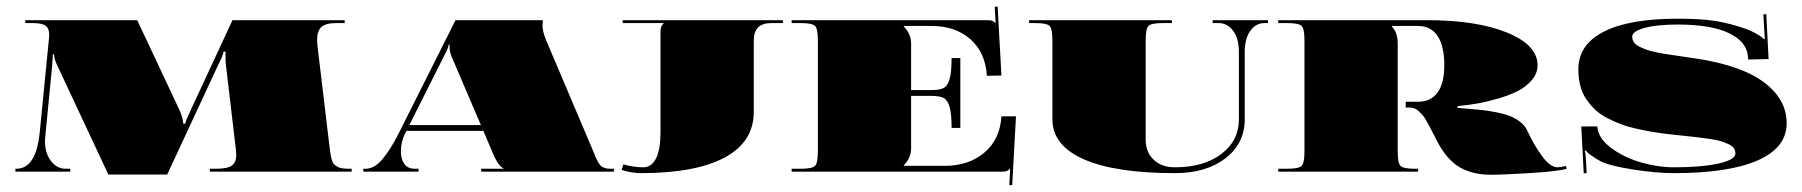

<svg xmlns="http://www.w3.org/2000/svg" viewBox="-20 -515 5406 576"><path d="M55.9 -454.5H391.6L516.6 -188.8Q529.7 -160.8 529.7 -144.2L535.8 -143.8Q535.8 -149.9 553.3 -187.1L677.4 -454.5H1014V-445.8H989.5Q957.2 -445.8 944.3 -434Q931.4 -422.2 931.4 -396.4Q931.4 -386.8 932.7 -375L968.1 -78.7Q970.3 -62.1 971.4 -54Q972.5 -45.9 975.3 -36.1Q978.1 -26.2 981.9 -22.5Q985.6 -18.8 992.4 -14.9Q999.1 -10.9 1008.3 -9.8Q1017.5 -8.7 1031.5 -8.7H1035V0H609.7V-8.7H627.2Q662.6 -8.7 675.7 -18.4Q688.8 -28 688.8 -50.7Q688.8 -54.6 687.9 -64.2L657.8 -319.9Q656.5 -327.8 656.5 -346.6V-360.1H650.8Q649.5 -349.2 634.6 -320.4L481.6 8.7H305.1L154.7 -312.5Q142 -337.4 142 -352.3H138.5Q138.5 -343.5 135.9 -312.1L115.8 -105.3Q114.9 -95.7 114.9 -91.8Q114.9 -55.5 132.9 -32.1Q150.8 -8.7 177 -8.7H190.6V0H26.2V-8.7H28.8Q88.3 -8.7 99.2 -118L126.3 -393.4Q127.6 -403 127.6 -410.8Q127.6 -429.6 117.1 -437.7Q106.6 -445.8 77.8 -445.8H55.9Z M1422.6 -139.9 1334.8 -345.3Q1328.7 -359.3 1328.7 -374.1Q1328.7 -376.3 1328.7 -378.5L1329.1 -381.1H1326Q1326 -372.4 1310.8 -344.4L1208 -139.9ZM1346.6 -454.5H1608.4V-449.3Q1607.5 -442.3 1607.5 -438.8Q1607.5 -420.5 1618.4 -394.2L1756.1 -69.9Q1758.3 -65.1 1762 -55.7Q1765.7 -46.3 1767 -43.3Q1768.4 -40.2 1771.6 -33.7Q1774.9 -27.1 1776.4 -25.1Q1778 -23.2 1781.3 -19Q1784.5 -14.9 1787.2 -14Q1789.8 -13.1 1793.9 -11.4Q1798.1 -9.6 1802.7 -9.2Q1807.3 -8.7 1813.4 -8.7H1821.7V0H1423.5V-8.7H1489.9V-10.5Q1475.1 -16.2 1458 -56.4L1430.1 -122.4H1199.3L1194.9 -113.6Q1182.7 -89.2 1182.7 -60.3Q1182.7 -37.6 1193 -23.2Q1203.2 -8.7 1225.1 -8.7H1235.6V0H1069.9V-8.7H1076.5Q1103.6 -8.7 1127.8 -38Q1152.1 -67.3 1175.7 -114.1Z M1847.9 -454.5H2328.7V-445.8H2293.7Q2241.3 -445.8 2241.3 -393.4V-179.2Q2241.3 -89.6 2154.3 -42.6Q2067.3 4.4 1901.7 4.4Q1875.4 4.4 1844.8 -5.2L1850.1 -21.9Q1880.7 -13.1 1909.5 -13.1Q1934.9 -13.1 1948.2 -40Q1961.5 -66.9 1961.5 -118V-417.8Q1961.5 -429.2 1963.3 -434Q1965 -438.8 1970.3 -444.1V-445.8H1847.9Z M2354.9 -454.5H2940.1Q2951.5 -454.5 2956.3 -452.8Q2961.1 -451 2966.3 -445.8H2966.8L2964.2 -494.8L2972.9 -495.2L2984.3 -288.5L2940.6 -287.6Q2936.2 -357.5 2891.2 -397.3Q2846.2 -437.1 2774.5 -437.1H2691.4V-435.3Q2713.3 -413.5 2713.3 -384.6V-244.8H2773.6Q2799 -244.8 2810.8 -250.9Q2822.6 -257 2828.7 -277.5Q2834.8 -298.1 2834.8 -340.9H2861V-131.1H2834.8Q2834.8 -174 2828.7 -194.5Q2822.6 -215 2810.8 -221.2Q2799 -227.3 2773.6 -227.3H2713.3V-69.9Q2713.3 -41.1 2691.4 -19.2V-17.5H2813.8Q2885.9 -17.5 2932.9 -57Q2979.9 -96.6 2984.3 -166.1H3028L3016.6 40.6L3007.9 40.2L3010.5 -8.7H3010.1Q3004.8 -3.5 3000 -1.7Q2995.2 0 2983.8 0H2354.9V-8.7H2381.1Q2416.5 -8.7 2425 -17.3Q2433.6 -25.8 2433.6 -61.2V-393.4Q2433.6 -428.8 2425 -437.3Q2416.5 -445.8 2381.1 -445.8H2354.9Z M3067.3 -454.5H3495.6V-445.8H3469.4Q3434 -445.8 3425.5 -437.3Q3417 -428.8 3417 -393.4V-96.2Q3417 -58.6 3441 -35.8Q3465 -13.1 3504.4 -13.1Q3590.9 -13.1 3643.8 -52.9Q3696.7 -92.7 3696.7 -157.3V-358.4Q3696.7 -399.5 3679.4 -422.6Q3662.2 -445.8 3635.5 -445.8H3618V-454.5H3784.1V-445.8H3773.6Q3747.8 -445.8 3731 -422.6Q3714.2 -399.5 3714.2 -358.4V-157.3Q3714.2 -84.8 3656.5 -40.2Q3598.8 4.4 3504.4 4.4Q3325.6 4.4 3231.4 -37.2Q3137.2 -78.7 3137.2 -157.3V-393.4Q3137.2 -428.8 3128.7 -437.3Q3120.2 -445.8 3084.8 -445.8H3067.3Z M3814.7 -454.5H4260.5Q4410 -454.5 4501.3 -417.2Q4592.7 -379.8 4592.7 -319.1Q4592.7 -295 4575.6 -274.9Q4558.6 -254.8 4533.2 -241.9Q4507.9 -229 4474 -219.2Q4440.1 -209.4 4410.8 -204.3Q4381.6 -199.3 4352.7 -196.7V-191.4Q4361.5 -190.6 4385.5 -188.6Q4409.5 -186.6 4426.4 -184.9Q4443.2 -183.1 4467 -178.5Q4490.8 -174 4507.4 -167.8Q4524 -161.7 4539.1 -150.6Q4554.2 -139.4 4560.8 -125Q4582.6 -78.2 4606.9 -45.7Q4631.1 -13.1 4653 -13.1Q4658.2 -13.1 4677.9 -17L4680.1 -8.7Q4653 -0.9 4571 4.2Q4489.1 9.2 4452.4 9.2Q4398.6 9.2 4359.9 -12.7Q4321.2 -34.5 4291.1 -91.8Q4287.2 -99.7 4279.9 -113.9Q4272.7 -128.1 4268.8 -135.3Q4264.9 -142.5 4258.7 -153.4Q4252.6 -164.3 4247.6 -169.8Q4242.6 -175.3 4236.2 -181.4Q4229.9 -187.5 4223.1 -189.9Q4216.3 -192.3 4208.5 -192.3H4197.1V-209.8H4234.3Q4272.7 -209.8 4292.8 -237.8Q4312.9 -265.7 4312.9 -319.1Q4312.9 -376.7 4292.8 -406.9Q4272.7 -437.1 4234.3 -437.1H4155.6V-435.3Q4173.1 -417.8 4173.1 -384.6V-61.2Q4173.1 -25.8 4181.6 -17.3Q4190.1 -8.7 4225.5 -8.7H4234.3V0H3814.7V-8.7H3840.9Q3876.3 -8.7 3884.8 -17.3Q3893.4 -25.8 3893.4 -61.2V-393.4Q3893.4 -428.8 3884.8 -437.3Q3876.3 -445.8 3840.9 -445.8H3814.7Z M5285.8 -337.8 5224.7 -336.5 5223.8 -346.2Q5219.8 -390.3 5166.3 -415.9Q5112.8 -441.4 5012.7 -441.4Q4951.5 -441.4 4914.1 -431.4Q4876.7 -421.3 4876.7 -405.2Q4876.7 -395.5 4881.8 -388.1Q4886.8 -380.7 4898.4 -375Q4910 -369.3 4921.8 -365.2Q4933.6 -361 4954.1 -357.1Q4974.7 -353.1 4989.9 -351Q5005.2 -348.8 5031.9 -344.8Q5058.6 -340.9 5075.2 -338.3Q5155.2 -325.6 5213.3 -301.1Q5271.4 -276.7 5305.7 -236.7Q5340 -196.7 5340 -145.1Q5340 -72.1 5253.3 -33.9Q5166.5 4.4 5001.7 4.4Q4947.1 4.4 4877 -6.8Q4806.8 -17.9 4779.7 -32.3Q4770.5 -37.2 4755 -47.9Q4739.5 -58.6 4737.8 -63.8L4734.3 -62.1Q4736.9 -54.6 4737.8 -37.6L4739.9 4.4L4731.2 4.8L4723.8 -135.5L4771.9 -135.9Q4774 -101 4812.5 -71.9Q4851 -42.8 4902.3 -28Q4953.7 -13.1 5001.7 -13.1Q5084.8 -13.1 5135.5 -24.5Q5186.2 -35.8 5186.2 -54.6Q5186.2 -63.8 5181.2 -70.8Q5176.1 -77.8 5164.6 -83Q5153 -88.3 5141.4 -91.8Q5129.8 -95.3 5108.8 -98.3Q5087.8 -101.4 5073 -103.1Q5058.1 -104.9 5030.8 -107.7Q5003.5 -110.6 4987.8 -112.3Q4960.7 -115.4 4938.8 -119.1Q4917 -122.8 4891 -128.5Q4864.9 -134.2 4844.6 -141.8Q4824.3 -149.5 4803.3 -160Q4782.3 -170.5 4767 -184.7Q4751.7 -198.9 4739.5 -216.3Q4727.3 -233.8 4721.2 -256.8Q4715 -279.7 4715 -306.8Q4715 -381.1 4791.3 -420Q4867.6 -458.9 5012.7 -458.9Q5085.2 -458.9 5128.5 -451.7Q5171.8 -444.5 5219 -427.9Q5231.2 -423.5 5244.1 -416.5Q5257 -409.5 5264.2 -404.1Q5271.4 -398.6 5271.9 -397.3L5274.5 -398.2Q5274 -401.7 5272.7 -427.4L5270.1 -472L5278.8 -472.5Z"/></svg>

Font: FoglihtenBlackPcs
Style: BlackPcs
Weight: 900
Version: Version 0.75